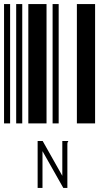

<svg xmlns="http://www.w3.org/2000/svg" viewBox="-20 -610 520 949"><path d="M0 0V-590H30V0ZM60 0V-590H90V0ZM120 0V-590H210V0ZM240 0V-590H270V0ZM360 0V-590H450V0ZM166 87H191L288 259V87H317V90Q314 92 314 95Q313 97 313 104V319H293L190 137V319H166Z"/></svg>

Font: Libre Barcode 39 Extended Text
Style: Regular
Weight: 400
Version: Version 1.005; ttfautohint (v1.8.3)